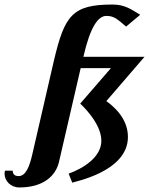

<svg xmlns="http://www.w3.org/2000/svg" viewBox="-95 -690 656 845"><path d="M207 74 223 114C228 110 468 67 468 -87C468 -165 412 -217 373 -245L541 -440H272C302 -572 337 -620 373 -620C408 -620 422 -605 460 -573L522 -625C482 -649 455 -670 400 -670C223 -670 189 -622 142 -422L47 -10C35 42 19 85 -13 85C-29 85 -39 78 -39 61H-73C-74 65 -75 70 -75 74C-75 106 -48 135 -10 135C96 135 151 84 165 21L260 -390H393L258 -234C258 -234 351 -151 351 -71C351 28 207 74 207 74Z"/></svg>

Font: Pfennig
Style: BoldItalic
Weight: 700
Italic angle: -13°
Version: Version 20100423